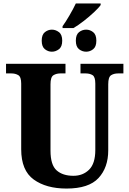

<svg xmlns="http://www.w3.org/2000/svg" viewBox="-20 -1084 751 1114"><path d="M366 10Q495 10 551.5 -51Q608 -112 608 -212V-595Q608 -637 624.5 -647.5Q641 -658 665 -658H696V-714H447V-658H477Q501 -658 517 -648Q533 -638 533 -599V-214Q533 -135 497 -99.5Q461 -64 406 -64Q344 -64 308.5 -95.5Q273 -127 273 -210V-595Q273 -637 290 -647.5Q307 -658 330 -658H360V-714H15V-658H46Q69 -658 86 -648Q103 -638 103 -599V-218Q103 -95 175.5 -42.5Q248 10 366 10ZM343 -921H406Q432 -936 465.5 -962Q499 -988 527 -1014.5Q555 -1041 564 -1055V-1064H420Q406 -1034 383 -994.5Q360 -955 343 -932ZM281 -784Q303 -784 322 -798.5Q341 -813 341 -848Q341 -883 322 -897.5Q303 -912 281 -912Q259 -912 240.5 -897.5Q222 -883 222 -848Q222 -813 240.5 -798.5Q259 -784 281 -784ZM480 -784Q502 -784 520.5 -798.5Q539 -813 539 -848Q539 -883 520.5 -897.5Q502 -912 480 -912Q457 -912 438.5 -897.5Q420 -883 420 -848Q420 -813 438.5 -798.5Q457 -784 480 -784Z"/></svg>

Font: Noto Serif SemiCondensed Extra
Style: Regular
Weight: 800
Width: 4
Designer: Monotype Design Team
Foundry: Monotype Imaging Inc.
Version: Version 1.002